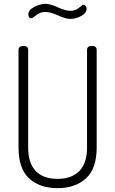

<svg xmlns="http://www.w3.org/2000/svg" viewBox="-20 -969 597 995"><path d="M431 -204V-710Q431 -731 456 -731Q481 -731 481 -710V-204Q481 -95 425.5 -44.5Q370 6 278 6Q186 6 131 -44.5Q76 -95 76 -204V-710Q76 -731 101 -731Q126 -731 126 -710V-204Q126 -123 165.5 -82.5Q205 -42 278 -42Q351 -42 391 -82.5Q431 -123 431 -204ZM214 -907Q189 -907 168 -890.5Q147 -874 143 -874Q127 -874 127 -895Q127 -917 157.5 -933Q188 -949 216 -949Q241 -949 280 -931Q319 -913 345 -913Q371 -913 389 -928.5Q407 -944 412 -944Q419 -944 424 -938Q429 -932 429 -925Q429 -901 400.5 -886Q372 -871 345 -871Q320 -871 281 -889Q242 -907 214 -907Z"/></svg>

Font: Dosis
Style: Light
Weight: 300
Designer: Edgar Tolentino, Pablo Impallari, Igino Marini
Foundry: Edgar Tolentino, Pablo Impallari, Igino Marini
Version: Version 1.007